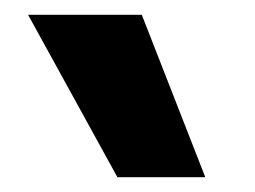

<svg xmlns="http://www.w3.org/2000/svg" viewBox="-20 -810 345 260"><path d="M139 -570 18 -790H172L258 -570Z"/></svg>

Font: M PLUS 2 SemiBold
Style: Regular
Weight: 600
Designer: Coji Morishita
Foundry: UNDERFOREST DESIGN
Version: Version 1.001